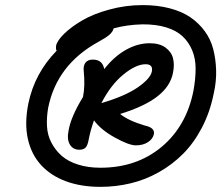

<svg xmlns="http://www.w3.org/2000/svg" viewBox="-20 -851 864 750"><path d="M372.1 -121.1Q296.9 -121.1 237.8 -142.8Q178.7 -164.6 140.6 -206.1Q102.5 -247.6 88.9 -308.1Q75.2 -368.7 90.8 -446.8Q115.2 -564.9 201.2 -652.8Q197.3 -659.2 199.2 -672.9Q203.6 -692.9 231 -719.5Q258.3 -746.1 301 -771.2Q343.8 -796.4 407.2 -813.7Q470.7 -831.1 537.1 -831.1Q595.2 -831.1 642.8 -818.6Q690.4 -806.2 723.4 -783.7Q756.3 -761.2 779.5 -729.7Q802.7 -698.2 812.7 -659.9Q822.8 -621.6 824.2 -577.4Q825.7 -533.2 814.9 -485.8Q800.3 -412.6 768.6 -352.1Q736.8 -291.5 694.3 -249.3Q651.9 -207 599.4 -177.7Q546.9 -148.4 489.7 -134.8Q432.6 -121.1 372.1 -121.1ZM168 -429.2Q161.6 -391.6 163.6 -357.2Q165.5 -322.8 180.9 -293.5Q196.3 -264.2 220.9 -242.4Q245.6 -220.7 284.4 -208.3Q323.2 -195.8 372.1 -195.8Q513.7 -195.8 611.1 -277.1Q708.5 -358.4 735.8 -497.1Q744.1 -543 744.1 -582.8Q744.1 -622.6 730.7 -654.5Q717.3 -686.5 693.1 -709.2Q668.9 -731.9 629.2 -744.1Q589.4 -756.3 536.1 -755.9Q476.1 -754.4 423.8 -740.2Q420.9 -727.1 407.5 -715.3Q394 -703.6 365.2 -688Q201.7 -598.6 168 -429.2ZM290 -266.1Q265.1 -266.1 252.9 -286.4Q240.7 -306.6 248 -341.8Q256.8 -394.5 304.2 -472.2Q313 -515.1 307.1 -573.2Q304.7 -593.8 313.7 -606Q322.8 -618.2 342.8 -618.2Q380.4 -618.2 387.2 -581.1Q425.8 -630.4 471.7 -656.2Q517.6 -682.1 564.9 -682.1Q603.5 -682.1 626.7 -665Q649.9 -647.9 656 -622.8Q662.1 -597.7 655.8 -566.9Q646 -514.6 595.7 -475.1Q545.4 -435.5 449.2 -405.8Q481 -379.9 544.9 -360.8Q565.9 -356.4 574.7 -347.9Q583.5 -339.4 581.1 -327.1Q577.1 -308.1 557.9 -295.7Q538.6 -283.2 511.2 -283.2Q483.4 -283.2 428.2 -314Q373 -344.7 347.2 -380.9Q333.5 -342.3 327.1 -309.1Q322.8 -283.7 314.7 -274.9Q306.6 -266.1 290 -266.1ZM548.8 -600.1Q511.2 -600.1 461.9 -559.8Q412.6 -519.5 376 -448.2Q469.2 -475.6 518.6 -510Q567.9 -544.4 573.2 -571.8Q578.6 -600.1 548.8 -600.1Z"/></svg>

Font: Shantell Sans Irregular Bouncy
Style: Italic
Weight: 400
Italic angle: -11.31°
Designer: Stephen Nixon, Anya Danilova, Shantell Martin
Foundry: Arrow Type
Version: Version 1.006;[9816181b4]